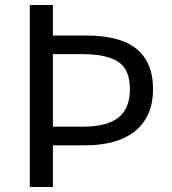

<svg xmlns="http://www.w3.org/2000/svg" viewBox="-20 -753 691 773"><path d="M100 -733H193V-610H325Q386 -610 436 -599Q486 -588 521.5 -562.5Q557 -537 576.5 -495.5Q596 -454 596 -394Q596 -336 576.5 -293.5Q557 -251 521 -223Q485 -195 435 -181.5Q385 -168 325 -168H193V0H100ZM313 -243Q410 -243 456.5 -279.5Q503 -316 503 -394Q503 -474 455.5 -504.5Q408 -535 313 -535H193V-243Z"/></svg>

Font: SpoqaHanSans-Regular
Style: Regular
Weight: 400
Designer: [Spoqa Han Sans] Dong-huui Kim \uAE40 \uB3D9 \uD718  Younghwa Kang \uAC15 \uC601 \uD654  [Noto Sans] Ryoko NISHIZUKA \u8
Foundry: Spoqa (http://www.spoqa-han-sans.com)
Version: Version 2.000